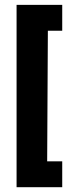

<svg xmlns="http://www.w3.org/2000/svg" viewBox="-20 -742 292 797"><path d="M48.8 35.2V-721.7H238.3V-614.3H178.7L175.8 -72.3H238.3V35.2Z"/></svg>

Font: Post No Bills Jaffna ExtraBold
Style: Regular
Weight: 800
Designer: Kosala Senevirathne, Siva Puranthara, Lasantha Premarathna, Tharique Azeez
Foundry: Mooniak
Version: Version 1.220 ; ttfautohint (v1.6)